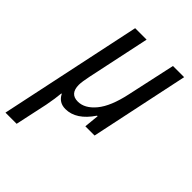

<svg xmlns="http://www.w3.org/2000/svg" viewBox="-261 -640 984 984"><g transform="rotate(45 230.5 -148.0)"><path d="M127 -536H210L138 -196Q128 -148 128 -127Q128 -62 185 -62Q235 -62 278 -114Q321 -166 344 -274L401 -536H482L369 0H302L310 -81H306Q245 10 167 10Q120 10 99 -32H96Q93 5 82 63L44 240H-37Z"/></g></svg>

Font: Noto Sans UI Narrow
Style: Italic
Weight: 400
Width: 4
Italic angle: -12°
Designer: Monotype Design Team
Foundry: Monotype Imaging Inc.
Version: Version 1.001